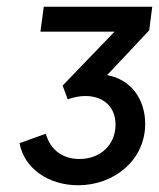

<svg xmlns="http://www.w3.org/2000/svg" viewBox="-20 -765 472 570"><path d="M212 -215C319 -215 411 -290 411 -397C411 -471 369 -529 298 -542L423 -675L432 -745H110L100 -671H320L166 -511L181 -470C196 -476 217 -480 233 -480C287 -480 323 -448 323 -395C323 -335 278 -293 216 -293C168 -293 130 -318 116 -368L38 -340C52 -264 125 -215 212 -215Z"/></svg>

Font: Mluvka Medium
Style: Italic
Weight: 500
Italic angle: -8°
Designer: Modified by Jiří Krblich, Original typeface by Gumpita Rahayu
Foundry: Gumpita Rahayu & Jiří Krblich
Version: Version 2.000;Glyphs 3.1.1 (3134)